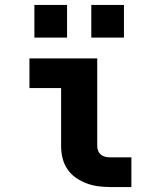

<svg xmlns="http://www.w3.org/2000/svg" viewBox="-20 -756 640 776"><path d="M427 0Q403 0 378.5 -3Q354 -6 331 -14.5Q308 -23 287.5 -37Q267 -51 253 -71.5Q239 -92 233 -116Q227 -140 227 -165V-400H99V-520H373V-165Q373 -155 377 -145.5Q381 -136 389 -130Q397 -124 407 -122Q417 -120 427 -120H511V0ZM349 -604V-736H481V-604ZM119 -604V-736H251V-604Z"/></svg>

Font: Iosevka SS04 Heavy Extended
Style: Regular
Weight: 900
Width: 7
Monospace: yes
Designer: Belleve Invis
Foundry: Belleve Invis
Version: Version 19.0.0; ttfautohint (v1.8.4)